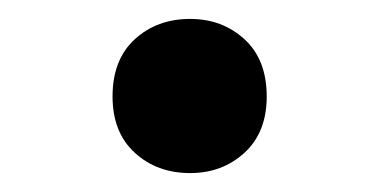

<svg xmlns="http://www.w3.org/2000/svg" viewBox="-20 -449 402 203"><path d="M181 -266Q146 -266 122.5 -287.5Q99 -309 99 -347Q99 -386 122.5 -407.5Q146 -429 181 -429Q215 -429 238.5 -407.5Q262 -386 262 -347Q262 -309 238.5 -287.5Q215 -266 181 -266Z"/></svg>

Font: Kufam SemiBold
Style: Regular
Weight: 600
Designer: Wael Morcos, Artur Schmal
Foundry: Original Type
Version: Version 1.300; ttfautohint (v1.8.3)